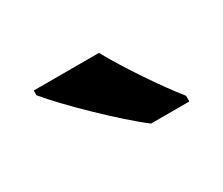

<svg xmlns="http://www.w3.org/2000/svg" viewBox="-46 -928 409 352"><g transform="rotate(-30 158.5 -752.0)"><path d="M178 -832H40V-822C70 -785 151 -706 196 -672H277V-684C248 -720 202 -788 178 -832Z"/></g></svg>

Font: Noto Sans Malayalam UI SemiCondensed SemiBold
Style: Regular
Weight: 600
Width: 4
Designer: Jelle Bosma - Monotype Design Team
Foundry: Monotype Imaging Inc.
Version: Version 2.104